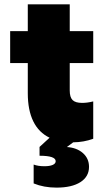

<svg xmlns="http://www.w3.org/2000/svg" viewBox="-20 -649 489 894"><path d="M27.3 -503.9H109.4V-628.9H304.7V-503.9H414.1V-355.5H304.7V-227.5Q304.7 -196.3 317.9 -183.1Q331.1 -169.9 362.3 -169.9Q386.7 -169.9 414.1 -176.8V-2.9Q370.1 13.2 320.8 13.7L291.5 35.6Q337.4 38.6 366 63.7Q394.5 88.9 394.5 127.9Q394.5 173.3 354.5 199Q314.5 224.6 243.2 224.6Q184.1 224.6 136.7 205.1V117.2Q157.2 125 186.5 125Q211.4 125 225.3 118.9Q239.3 112.8 239.3 101.6Q239.3 76.2 164.1 76.2V35.2L210.9 -7.8Q160.6 -31.7 135 -84Q109.4 -136.2 109.4 -214.8V-355.5H27.3Z"/></svg>

Font: Wanted Sans ExtraBlack
Style: Regular
Weight: 900
Designer: Original Design by Kil Hyung-jin and Kang Hanbin, Wanted Lab, Inc; Hangeul from Source Han Sans by Jang Soo-young and Ka
Foundry: Wanted Lab, Inc.
Version: Version 1.001